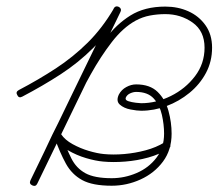

<svg xmlns="http://www.w3.org/2000/svg" viewBox="-20 -580 696 612"><path d="M51 -272Q40 -266 35 -277Q29 -287 40 -293Q103 -326 158 -362Q213 -398 259.5 -444Q306 -490 343 -553Q348 -563 359 -558Q369 -552 364 -542Q298 -405 231.5 -268.5Q165 -132 99 5Q94 16 83 11Q72 6 77 -5Q95 -42 112.5 -78Q130 -114 147 -151Q173 -203 199 -255Q225 -307 253 -357Q283 -410 316.5 -456Q350 -502 395.5 -530.5Q441 -559 507 -559Q547 -559 580.5 -544Q614 -529 635 -499.5Q656 -470 656 -428Q656 -384 636.5 -347.5Q617 -311 584 -284Q551 -257 511 -242Q471 -227 430 -227Q417 -227 396 -231Q375 -235 362 -246.5Q349 -258 359 -279Q367 -294 382.5 -302.5Q398 -311 414 -311Q458 -311 482.5 -287Q507 -263 517 -226.5Q527 -190 527 -154Q527 -102 499.5 -65Q472 -28 428 -8Q384 12 336 12Q275 12 242 -6Q209 -24 190 -58.5Q171 -93 154 -141Q150 -151 160 -156Q169 -161 175 -152Q187 -134 211.5 -120.5Q236 -107 263 -99Q290 -91 311 -89Q311 -89 311 -89Q311 -89 311 -89Q341 -86 376 -89Q411 -92 444.5 -101Q478 -110 504 -126Q504 -126 504 -126Q504 -126 504 -126Q514 -132 521 -122Q527 -112 517 -106Q489 -88 453 -78Q417 -68 379 -65Q341 -62 309 -65Q309 -65 309 -65Q309 -65 309 -65Q285 -67 254.5 -76Q224 -85 196.5 -101Q169 -117 155 -139Q152 -143 154.5 -147Q157 -151 161 -153Q165 -156 169.5 -155Q174 -154 176 -149Q192 -106 207.5 -75Q223 -44 252 -28Q281 -12 336 -12Q377 -12 415.5 -28.5Q454 -45 478.5 -77Q503 -109 503 -154Q503 -183 496 -214Q489 -245 470 -266Q451 -287 414 -287Q405 -287 395 -282.5Q385 -278 381 -269Q378 -261 389 -257.5Q400 -254 413 -252.5Q426 -251 430 -251Q478 -251 524.5 -274Q571 -297 601.5 -337Q632 -377 632 -428Q632 -481 594 -508Q556 -535 507 -535Q482 -535 458 -530.5Q434 -526 412 -514Q372 -492 336.5 -446Q301 -400 269.5 -343.5Q238 -287 213 -233Q188 -179 169 -140Q151 -104 133.5 -67.5Q116 -31 99 5Q94 16 83 11Q72 6 77 -5Q143 -142 209.5 -279Q276 -416 342 -552Q347 -563 358 -557Q369 -551 363 -541Q325 -475 277.5 -427.5Q230 -380 173 -343Q116 -306 51 -272Q51 -272 51 -272Q51 -272 51 -272Z"/></svg>

Font: FRB American Cursive Light
Style: Italic
Weight: 300
Italic angle: -25°
Version: Version 2.0;Modular Font Editor K font №1